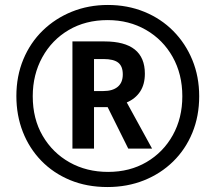

<svg xmlns="http://www.w3.org/2000/svg" viewBox="-20 -744 869 774"><path d="M413 10Q330 10 262.5 -18Q195 -46 146.5 -96Q98 -146 72 -212.5Q46 -279 46 -357Q46 -437 74 -504.5Q102 -572 152.5 -621Q203 -670 270 -697Q337 -724 415 -724Q494 -724 561.5 -696.5Q629 -669 678.5 -619Q728 -569 755.5 -502Q783 -435 783 -356Q783 -276 755.5 -209Q728 -142 678 -93Q628 -44 560.5 -17Q493 10 413 10ZM416 -51Q503 -51 570.5 -90.5Q638 -130 676.5 -199Q715 -268 715 -356Q715 -445 676 -514.5Q637 -584 568.5 -623.5Q500 -663 414 -663Q325 -663 257 -623Q189 -583 150.5 -513Q112 -443 112 -356Q112 -265 152 -196.5Q192 -128 260.5 -89.5Q329 -51 416 -51ZM272 -145V-577H401Q564 -577 564 -447Q564 -404 545 -375Q526 -346 491 -331L593 -145H497L414 -312H359V-145ZM397 -377Q434 -377 454.5 -394Q475 -411 475 -444Q475 -477 456.5 -491.5Q438 -506 397 -506H359V-377Z"/></svg>

Font: Noto Sans Condensed SemiBold
Style: Italic
Weight: 600
Width: 3
Italic angle: -12°
Designer: Monotype Design Team
Foundry: Monotype Imaging Inc.
Version: Version 2.013; ttfautohint (v1.8.4.7-5d5b)